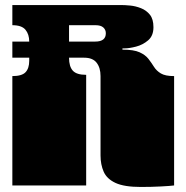

<svg xmlns="http://www.w3.org/2000/svg" viewBox="-20 -736 739 762"><path d="M539 6Q473 6 438.5 -10Q404 -26 391.5 -54.5Q379 -83 379 -119V-135Q379 -152 379 -156.5Q379 -161 379 -163Q379 -165 379 -171V-172Q379 -179 379 -180.5Q379 -182 379 -187.5Q379 -193 379 -209V-260Q379 -277 379 -281.5Q379 -286 379 -288Q379 -290 379 -296V-297Q379 -304 379 -305.5Q379 -307 379 -312.5Q379 -318 379 -334V-434Q379 -467 363.5 -487Q348 -507 314 -507H254Q254 -472 269 -455.5Q284 -439 322 -439V0H29V-135Q29 -152 29 -156.5Q29 -161 29 -163Q29 -165 29 -171V-172Q29 -179 29 -180.5Q29 -182 29 -187.5Q29 -193 29 -209V-260Q29 -277 29 -281.5Q29 -286 29 -288Q29 -290 29 -296V-297Q29 -304 29 -305.5Q29 -307 29 -312.5Q29 -318 29 -334V-434Q67 -434 81.5 -449.5Q96 -465 96 -495V-507H29V-571H96Q96 -600 81 -618Q66 -636 29 -636V-716H460Q475 -716 496.5 -714Q518 -712 539.5 -703.5Q561 -695 575 -677.5Q589 -660 589 -628Q589 -594 568 -576Q547 -558 520 -551Q493 -544 474 -544H466V-539Q511 -539 534 -528.5Q557 -518 569 -502.5Q581 -487 591 -471Q601 -455 618.5 -444.5Q636 -434 671 -434V0Q656 2 618.5 4Q581 6 539 6ZM254 -571H358Q400 -571 400 -604Q400 -618 390 -627Q380 -636 359 -636H254Z"/></svg>

Font: Danfo
Style: Regular
Weight: 400
Designer: Seyi Olusanya, David Udoh, Eyiyemi Adegbite, Mirko Velimirović
Version: Version 1.000